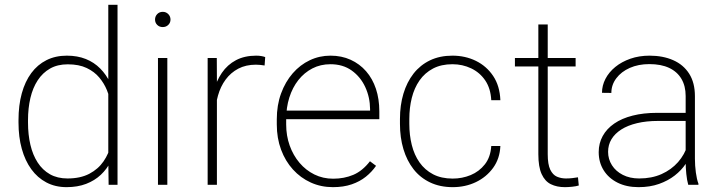

<svg xmlns="http://www.w3.org/2000/svg" viewBox="-20 -770 2999 800"><path d="M431.2 -102.5V-750H469.7V0H432.6ZM57.1 -259.3V-269.5Q57.1 -331.5 70.8 -381.1Q84.5 -430.7 110.4 -465.6Q136.2 -500.5 173.6 -519.3Q210.9 -538.1 258.3 -538.1Q302.7 -538.1 337.4 -524.2Q372.1 -510.3 397.5 -484.6Q422.9 -459 439.2 -424.6Q455.6 -390.1 463.4 -348.6V-166.5Q457.5 -129.9 441.7 -97.9Q425.8 -65.9 400.1 -41.7Q374.5 -17.6 338.9 -3.9Q303.2 9.8 257.3 9.8Q210.4 9.8 173.3 -9.8Q136.2 -29.3 110.4 -64.9Q84.5 -100.6 70.8 -149.9Q57.1 -199.2 57.1 -259.3ZM96.7 -269.5V-259.3Q96.7 -209 106.7 -166.5Q116.7 -124 137 -92.8Q157.2 -61.5 188.2 -43.9Q219.2 -26.4 261.2 -26.4Q314.9 -26.4 352.1 -45.9Q389.2 -65.4 411.4 -97.7Q433.6 -129.9 442.4 -168.9V-341.3Q437 -366.2 425.5 -394.3Q414.1 -422.4 393.8 -446.8Q373.5 -471.2 341.3 -486.6Q309.1 -502 262.2 -502Q219.7 -502 188.7 -484.4Q157.7 -466.8 137.2 -435.5Q116.7 -404.3 106.7 -361.8Q96.7 -319.3 96.7 -269.5Z M677.2 -528.3V0H638.2V-528.3ZM626 -688.5Q626 -701.7 635 -711.2Q644 -720.7 658.2 -720.7Q671.9 -720.7 681.2 -711.2Q690.4 -701.7 690.4 -688.5Q690.4 -675.3 681.2 -666.3Q671.9 -657.2 658.2 -657.2Q644 -657.2 635 -666.3Q626 -675.3 626 -688.5Z M883.8 -438.5V0H845.2V-528.3H883.3ZM1085 -532.2 1082.5 -497.1Q1073.7 -498.5 1064.9 -499.5Q1056.2 -500.5 1046.4 -500.5Q1004.4 -500.5 972.9 -483.9Q941.4 -467.3 920.2 -438.5Q898.9 -409.7 888.2 -371.6Q877.4 -333.5 877 -290L857.9 -286.1Q857.9 -340.3 869.4 -386.2Q880.9 -432.1 904.3 -466.3Q927.7 -500.5 963.4 -519.3Q999 -538.1 1047.4 -538.1Q1059.1 -538.1 1068.8 -536.4Q1078.6 -534.7 1085 -532.2Z M1367.2 9.8Q1317.4 9.8 1274.9 -9.5Q1232.4 -28.8 1200.7 -63.7Q1168.9 -98.6 1151.1 -146.5Q1133.3 -194.3 1133.3 -251.5V-272.9Q1133.3 -332 1151.1 -380.6Q1168.9 -429.2 1199.7 -464.6Q1230.5 -500 1270.8 -519Q1311 -538.1 1356.9 -538.1Q1403.3 -538.1 1440.9 -521Q1478.5 -503.9 1505.4 -473.1Q1532.2 -442.4 1546.4 -399.9Q1560.5 -357.4 1560.5 -306.2V-273.4H1157.7V-309.1H1522V-315.4Q1521.5 -365.2 1501.7 -407.7Q1481.9 -450.2 1445.3 -476.3Q1408.7 -502.4 1356.9 -502.4Q1315.4 -502.4 1281.5 -484.9Q1247.6 -467.3 1223.1 -436.3Q1198.7 -405.3 1185.5 -363.5Q1172.4 -321.8 1172.4 -272.9V-251.5Q1172.4 -204.6 1187 -163.6Q1201.7 -122.6 1228 -91.6Q1254.4 -60.5 1290 -43Q1325.7 -25.4 1368.2 -25.4Q1414.1 -25.4 1452.1 -41.5Q1490.2 -57.6 1521.5 -98.1L1546.9 -79.1Q1529.3 -53.7 1504.4 -33.7Q1479.5 -13.7 1445.6 -2Q1411.6 9.8 1367.2 9.8Z M1866.2 -25.9Q1905.8 -25.9 1941.2 -40.5Q1976.6 -55.2 2000.2 -85.2Q2023.9 -115.2 2026.9 -161.6H2064.9Q2062.5 -108.9 2034.7 -70.6Q2006.8 -32.2 1962.9 -11.2Q1918.9 9.8 1866.2 9.8Q1813.5 9.8 1772.2 -9.8Q1731 -29.3 1703.1 -64.9Q1675.3 -100.6 1660.9 -148.7Q1646.5 -196.8 1646.5 -253.9V-274.4Q1646.5 -331.5 1660.9 -379.6Q1675.3 -427.7 1703.1 -463.4Q1731 -499 1771.7 -518.6Q1812.5 -538.1 1865.2 -538.1Q1918.5 -538.1 1962.9 -516.4Q2007.3 -494.6 2034.9 -453.4Q2062.5 -412.1 2064.9 -352.5H2026.9Q2024.4 -401.4 2002 -434.6Q1979.5 -467.8 1943.4 -485.1Q1907.2 -502.4 1865.2 -502.4Q1818.4 -502.4 1784.2 -484.4Q1750 -466.3 1728 -434.8Q1706.1 -403.3 1695.8 -362.1Q1685.5 -320.8 1685.5 -274.4V-253.9Q1685.5 -207 1695.8 -165.8Q1706.1 -124.5 1728 -93.3Q1750 -62 1784.4 -43.9Q1818.8 -25.9 1866.2 -25.9Z M2378.4 -528.3V-493.2H2125.5V-528.3ZM2223.1 -668H2262.2V-127.4Q2262.2 -85 2272.7 -63.2Q2283.2 -41.5 2300.5 -33.9Q2317.9 -26.4 2337.9 -26.4Q2352.1 -26.4 2364 -27.8Q2376 -29.3 2388.2 -31.2L2391.6 2.9Q2380.9 6.3 2363.8 8.1Q2346.7 9.8 2333.5 9.8Q2300.3 9.8 2275.4 -2.4Q2250.5 -14.6 2236.8 -44.7Q2223.1 -74.7 2223.1 -127.4Z M2836.9 -97.2V-370.1Q2836.9 -411.6 2819.3 -441.4Q2801.8 -471.2 2768.1 -487.1Q2734.4 -502.9 2685.5 -502.9Q2640.1 -502.9 2604.2 -487.1Q2568.4 -471.2 2547.9 -443.8Q2527.3 -416.5 2527.3 -382.8L2488.3 -383.3Q2488.3 -413.6 2502.7 -441.4Q2517.1 -469.2 2543.7 -491Q2570.3 -512.7 2606.7 -525.4Q2643.1 -538.1 2686.5 -538.1Q2742.2 -538.1 2784.9 -519.3Q2827.6 -500.5 2851.6 -462.9Q2875.5 -425.3 2875.5 -369.1V-108.4Q2875.5 -80.1 2879.4 -51.3Q2883.3 -22.5 2890.1 -4.9V0H2847.7Q2842.3 -18.6 2839.6 -45.4Q2836.9 -72.3 2836.9 -97.2ZM2849.6 -299.8 2850.6 -266.1H2721.7Q2672.9 -266.1 2634.3 -256.8Q2595.7 -247.6 2568.8 -230.5Q2542 -213.4 2527.8 -189.9Q2513.7 -166.5 2513.7 -137.2Q2513.7 -106.9 2529.8 -81.5Q2545.9 -56.2 2575.2 -41.3Q2604.5 -26.4 2643.1 -26.4Q2695.8 -26.4 2736.6 -44.7Q2777.3 -63 2805.2 -94.5Q2833 -126 2845.7 -167.5L2862.8 -139.2Q2854.5 -113.3 2836.9 -86.9Q2819.3 -60.5 2791.5 -38.8Q2763.7 -17.1 2726.1 -3.7Q2688.5 9.8 2640.6 9.8Q2590.3 9.8 2553 -9Q2515.6 -27.8 2495.1 -60.8Q2474.6 -93.8 2474.6 -136.2Q2474.6 -172.9 2491.2 -203.1Q2507.8 -233.4 2539.3 -255.1Q2570.8 -276.9 2616 -288.3Q2661.1 -299.8 2717.8 -299.8Z"/></svg>

Font: Roboto ExtraLight
Style: Regular
Weight: 250
Designer: Christian Robertson
Foundry: Google
Version: Version 3.009; 2024